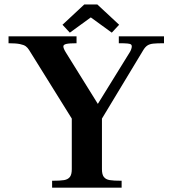

<svg xmlns="http://www.w3.org/2000/svg" viewBox="-20 -868 798 888"><path d="M312 -85.5V-319.5L115 -636Q108 -647.5 99.2 -654Q90.5 -660.5 72 -664.2Q53.5 -668 19.5 -668V-700H334V-668Q300.6 -668 286.8 -664.8Q273 -661.5 273 -653.5Q273 -644 284.5 -625.5L432.5 -387.5L581.5 -628.5Q585 -634.5 587.2 -641.4Q589.5 -648.2 589.5 -653.6Q589.5 -660 585.5 -662.8Q581.5 -665.5 569.2 -666.8Q556.9 -668 529.5 -668V-700H738.5V-668Q705 -668 688.8 -666.2Q672.5 -664.5 662 -657.8Q651.5 -651 642.5 -636L451.5 -319.5V-85.5Q451.5 -60.6 460.5 -49.3Q469.5 -38 487.5 -35Q505.5 -32 542.5 -32V0H221V-32Q258.5 -32 276.2 -35Q294 -38 303 -49.3Q312 -60.6 312 -85.5ZM531 -753.5 497 -717 400 -787.5 303 -717 269 -753.5 370 -847.5H430Z"/></svg>

Font: Didactic
Style: Regular
Weight: 400
Designer: Tyler Finck
Foundry: Etcetera Type Co
Version: Version 3.007;FEAKit 1.0